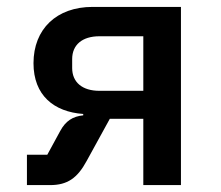

<svg xmlns="http://www.w3.org/2000/svg" viewBox="-20 -536 640 556"><path d="M58 0H125C175 0 204 -20 231 -70L298 -192H395V0H504V-516H248C144 -516 77 -452 77 -353C77 -260 136 -212 221 -206V-202C191 -199 170 -186 154 -156L117 -88H58ZM395 -273H268C218 -273 189 -298 189 -339V-365C189 -406 218 -431 268 -431H395Z"/></svg>

Font: IBM Plex Mono Medm
Style: Regular
Weight: 500
Monospace: yes
Designer: Mike Abbink, Paul van der Laan, Pieter van Rosmalen
Foundry: Bold Monday
Version: Version 2.004